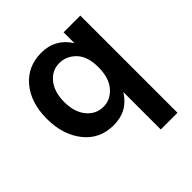

<svg xmlns="http://www.w3.org/2000/svg" viewBox="-191 -649 975 975"><g transform="rotate(-45 297.0 -161.5)"><path d="M285 -96Q336 -96 372.5 -138Q409 -180 409 -257Q409 -334 371.5 -373Q334 -412 282 -412Q231 -412 196 -369.5Q161 -327 161 -254Q161 -181 196.5 -138.5Q232 -96 285 -96ZM409 -507H529V191H409V-78Q357 7 256 7Q156 7 97 -67.5Q38 -142 38 -256Q38 -372 97.5 -443Q157 -514 256 -514Q355 -514 409 -429Z"/></g></svg>

Font: Hind Semibold
Style: Regular
Weight: 600
Designer: Manushi Parikh, Satya Rajpurohit
Foundry: Indian Type Foundry
Version: Version 1.201;PS 1.0;hotconv 1.0.78;makeotf.lib2.5.61930; tt